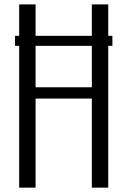

<svg xmlns="http://www.w3.org/2000/svg" viewBox="-20 -860 586 880"><path d="M143.1 -649.9V-460H400.9V-649.9ZM143.1 0H67.9V-649.9H48.8V-695.8H67.9V-839.8H143.1V-695.8H400.9V-839.8H476.1V-695.8H495.1V-649.9H476.1V0H400.9V-408.2H143.1Z"/></svg>

Font: VL Oswald
Style: Light
Weight: 300
Designer: vernon adams
Foundry: vernon adams
Version: Version ; ttfautohint (v0.92.18-e454-dirty) -l 8 -r 50 -G 20